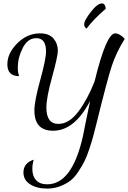

<svg xmlns="http://www.w3.org/2000/svg" viewBox="-20 -915 749 1122"><path d="M177 18Q169 45 169 72Q169 114 191 138Q213 162 256 162Q402 162 465 -121Q469 -141 483 -211Q497 -281 507 -326Q416 -151 290 -151Q181 -151 181 -270Q181 -324 215 -447Q249 -570 249 -614Q249 -692 192 -692Q142 -692 113 -635Q84 -578 84 -519Q84 -489 92 -470Q23 -470 23 -539Q23 -604 81 -662Q139 -720 214 -720Q267 -720 292.5 -690Q318 -660 318 -619Q318 -586 284.5 -465Q251 -344 251 -287Q251 -191 321 -191Q384 -191 438 -263Q492 -335 533 -440Q601 -720 653 -720Q679 -720 709 -688Q659 -608 633 -529Q607 -450 544 -194Q532 -146 524.5 -118Q517 -90 502 -44.5Q487 1 473 28.5Q459 56 436.5 90Q414 124 389 142.5Q364 161 329.5 174Q295 187 255 187Q195 187 156 162Q117 137 117 93Q117 38 177 18ZM598 -864Q524 -800 486 -748Q472 -755 472 -774Q472 -795 510.5 -845Q549 -895 576 -895Q595 -895 598 -864Z"/></svg>

Font: Dancing Script
Style: Regular
Weight: 400
Designer: Pablo Impallari
Foundry: Pablo Impallari. www.impallari.com
Version: Version 1.002